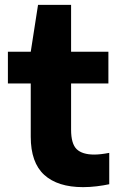

<svg xmlns="http://www.w3.org/2000/svg" viewBox="-20 -760 490 790"><path d="M322 10Q217.5 10 162 -40.5Q106.5 -91 106.5 -197.5V-416.5H12.5V-547H106.5L136.5 -740H272.5V-547H426V-416.5H272.5V-226.5Q272.5 -168.5 295.5 -146.2Q318.5 -124 368 -124Q393 -124 429.5 -131V-2Q406.5 3 378 6.5Q349.5 10 322 10Z"/></svg>

Font: Encode Sans SemiExpanded SemiExpanded
Style: Bold
Weight: 700
Width: 6
Designer: Multiple Designers
Foundry: Impallari Type
Version: Version 3.000; ttfautohint (v1.8.3) -l 8 -r 50 -G 200 -x 14 